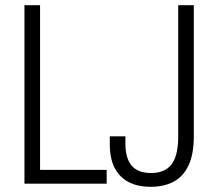

<svg xmlns="http://www.w3.org/2000/svg" viewBox="-20 -706 836 738"><path d="M74 0V-686H134V-53H390V0ZM559 12Q508 12 473 -7Q438 -26 420 -62Q402 -98 402 -151V-182H462V-154Q462 -98 486 -69.5Q510 -41 561 -41Q614 -41 639.5 -74.5Q665 -108 665 -182V-686H725V-183Q725 -114 705 -71Q685 -28 648 -8Q611 12 559 12Z"/></svg>

Font: Archivo Condensed ExtraLight
Style: Regular
Weight: 250
Width: 3
Designer: Hector Gatti
Foundry: Omnibus-Type
Version: Version 2.001